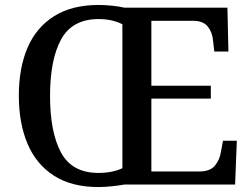

<svg xmlns="http://www.w3.org/2000/svg" viewBox="-20 -745 1016 775"><path d="M377 10Q269 10 197.5 -36Q126 -82 91 -165Q56 -248 56 -359Q56 -470 91 -552Q126 -634 198 -679.5Q270 -725 378 -725Q403 -725 432.5 -722Q462 -719 482 -714H898L902 -537H845L840 -581Q837 -615 818.5 -638Q800 -661 759 -661H591V-399H831V-347H591V-53H786Q828 -53 847.5 -76.5Q867 -100 872 -133L880 -177H936L929 0H481Q460 4 430.5 7Q401 10 377 10ZM377 -47Q406 -47 430.5 -52Q455 -57 474 -66V-647Q455 -657 431 -662.5Q407 -668 378 -668Q272 -668 227 -586.5Q182 -505 182 -358Q182 -211 226.5 -129Q271 -47 377 -47Z"/></svg>

Font: Noto Serif Toto Medium
Style: Regular
Weight: 500
Designer: Monotype Design Team
Foundry: Monotype Imaging Inc.
Version: Version 2.001; ttfautohint (v1.8.4.7-5d5b)